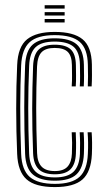

<svg xmlns="http://www.w3.org/2000/svg" viewBox="-20 -734 426 761"><path d="M197.5 7.5Q119.5 7.5 85.1 -23.4Q50.8 -54.2 48 -123.8Q44.2 -213.5 44.2 -303.5Q44.2 -393.5 48 -475.8Q51 -549.2 87.6 -578.4Q124.2 -607.5 196.8 -607.5Q271.5 -607.5 307.1 -578.5Q342.8 -549.5 344.2 -478.5Q344.5 -460 344.5 -436.6Q344.5 -413.2 343.2 -391.5H328Q329 -410 328.9 -431.8Q328.8 -453.5 328.2 -478Q327 -540.5 296.4 -567.6Q265.8 -594.8 196.8 -594.8Q128.5 -594.8 97.6 -566.9Q66.8 -539 63.8 -474.8Q60.5 -399 60.2 -310.5Q60 -222 63.8 -123.8Q66.5 -59.8 98.1 -32.5Q129.8 -5.2 197.5 -5.2Q265 -5.2 295.2 -33Q325.5 -60.8 328.2 -123.5Q329.5 -148.2 329.1 -169.6Q328.8 -191 327.2 -209.8H343.2Q346.2 -172 344.2 -123Q341 -53 307 -22.8Q273 7.5 197.5 7.5ZM197.5 -17.8Q139 -17.8 110.4 -42.2Q81.8 -66.8 79.5 -124.5Q76 -222.2 76.1 -308Q76.2 -393.8 79.5 -473.8Q82 -533.5 110.4 -557.9Q138.8 -582.2 196.8 -582.2Q256.8 -582.2 284 -558.2Q311.2 -534.2 312.5 -477.5Q313 -454.2 313.1 -433.4Q313.2 -412.5 312 -391.5H296.2Q297.5 -410.2 297.4 -432.4Q297.2 -454.5 296.8 -477.2Q295.8 -528.2 271.5 -548.8Q247.2 -569.2 196.8 -569.2Q144.5 -569.2 121 -546.9Q97.5 -524.5 95.5 -473Q92 -389.2 91.9 -305.5Q91.8 -221.8 95.5 -125.5Q97.5 -75.8 121.5 -53.2Q145.5 -30.8 197.5 -30.8Q247.8 -30.8 271.1 -53Q294.5 -75.2 296.8 -124.2Q297.5 -146 297.4 -167Q297.2 -188 295.8 -209.8H311.5Q313 -189.2 313.2 -169.4Q313.5 -149.5 312.5 -123.8Q310 -68.2 283.2 -43Q256.5 -17.8 197.5 -17.8ZM197.5 -43.2Q153 -43.2 133 -63.6Q113 -84 111.2 -126.2Q107.5 -224.2 107.6 -304.2Q107.8 -384.2 111.2 -473Q113.2 -517.8 133.1 -537.2Q153 -556.8 196.8 -556.8Q240.5 -556.8 260.2 -538.4Q280 -520 280.8 -476.2Q281 -459 281.4 -436.4Q281.8 -413.8 280.2 -391.5H264.2Q265.8 -414 265.5 -434.5Q265.2 -455 265 -476.2Q264.5 -512.5 248.6 -528.2Q232.8 -544 196.8 -544Q161.2 -544 144.9 -527.1Q128.5 -510.2 126.8 -470.5Q123.5 -387 123.5 -305.4Q123.5 -223.8 127 -126.8Q128.2 -91.2 144.9 -73.6Q161.5 -56 197.5 -56Q232.2 -56 248 -73.9Q263.8 -91.8 265 -125.5Q266 -148 265.8 -168.2Q265.5 -188.5 264.2 -209.8H280.2Q281.2 -190.2 281.5 -168.9Q281.8 -147.5 280.8 -125Q279.2 -83.5 259.8 -63.4Q240.2 -43.2 197.5 -43.2ZM157 -699.8V-713.5H236.2V-699.8ZM157 -672.5V-686H236.2V-672.5ZM157 -645V-658.8H236.2V-645Z"/></svg>

Font: Big Shoulders Inline Text
Style: Regular
Weight: 400
Designer: Patric King
Foundry: XO Type Co
Version: Version 1.000